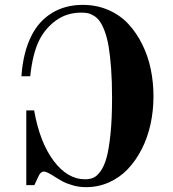

<svg xmlns="http://www.w3.org/2000/svg" viewBox="-20 -750 710 788"><path d="M87.9 9.8V-296.9H120.1Q143.1 -166 200 -90.1Q256.8 -14.2 329.1 -14.2Q348.1 -14.2 362.8 -20.3Q377.4 -26.4 392.6 -47.1Q407.7 -67.9 417.5 -103.3Q427.2 -138.7 433.6 -200.9Q439.9 -263.2 439.9 -349.1Q439.9 -416 436 -469Q432.1 -522 426 -558.1Q419.9 -594.2 410.2 -620.6Q400.4 -647 390.1 -661.6Q379.9 -676.3 366.2 -684.8Q352.5 -693.4 340.8 -695.8Q329.1 -698.2 314 -698.2Q254.9 -698.2 211.2 -667Q167.5 -635.7 143.1 -588.9Q114.3 -533.7 104 -437H67.9Q74.7 -534.7 108.9 -603Q139.6 -664.1 193.8 -697Q248 -730 319.8 -730Q376.5 -730 424.3 -709.2Q472.2 -688.5 505.9 -652.6Q539.6 -616.7 563.5 -568.6Q587.4 -520.5 598.6 -466.6Q609.9 -412.6 609.9 -355Q609.9 -295.4 597.7 -239.7Q585.4 -184.1 561.5 -137.5Q537.6 -90.8 504.4 -55.9Q471.2 -21 427.2 -1.5Q383.3 18.1 333 18.1Q304.2 18.1 278.3 10.5Q252.4 2.9 237.1 -5.4Q221.7 -13.7 194.8 -30.8Q170.4 -45.9 160.2 -45.9Q146.5 -45.9 138.2 -26.9L121.1 9.8Z"/></svg>

Font: Flanker Steampunk
Style: Bold
Weight: 700
Designer: Alexey Kryukov, Leonardo Di Lena
Foundry: Alexey Kryukov, Leonardo Di Lena
Version: 1.210